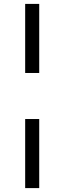

<svg xmlns="http://www.w3.org/2000/svg" viewBox="-20 -769 344 984"><path d="M109 -395V-749H181V-395ZM109 195V-159H181V195Z"/></svg>

Font: Piazzolla Thin ExtraBold
Style: Italic
Weight: 800
Italic angle: -11.3°
Version: Version 2.005